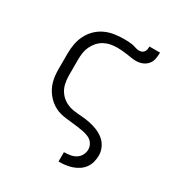

<svg xmlns="http://www.w3.org/2000/svg" viewBox="-181 -686 962 1027"><g transform="rotate(30 300.0 -173.0)"><path d="M330 215V157H331Q349 157 367.5 154Q386 151 402 141.5Q418 132 427 115Q436 98 436 80Q436 61 425.5 45Q415 29 398 21Q381 13 363 9.5Q345 6 326.5 3.5Q308 1 289.5 -1Q271 -3 253 -5Q235 -7 217 -11.5Q199 -16 182.5 -24.5Q166 -33 151.5 -45Q137 -57 125.5 -71.5Q114 -86 105.5 -102.5Q97 -119 92 -137Q87 -155 85 -173.5Q83 -192 83 -210V-310Q83 -340 88.5 -369.5Q94 -399 107.5 -425.5Q121 -452 142.5 -473Q164 -494 191 -506.5Q218 -519 247.5 -523.5Q277 -528 307 -528Q319 -528 332 -527.5Q345 -527 357 -525Q369 -523 381.5 -518.5Q394 -514 406 -514Q415 -514 423 -517.5Q431 -521 436 -528Q441 -535 442.5 -544Q444 -553 444 -561H509Q509 -542 505.5 -522.5Q502 -503 489.5 -488Q477 -473 458.5 -465.5Q440 -458 420 -458Q405 -458 390 -460.5Q375 -463 360 -465Q345 -467 329.5 -468.5Q314 -470 299 -470Q278 -470 257.5 -466Q237 -462 218.5 -452Q200 -442 186 -426Q172 -410 163 -391Q154 -372 151 -351.5Q148 -331 148 -310V-210Q148 -184 154 -159Q160 -134 175.5 -113Q191 -92 214 -79Q237 -66 262.5 -62Q288 -58 313.5 -56.5Q339 -55 364.5 -50Q390 -45 414 -35.5Q438 -26 458 -10Q478 6 489.5 30Q501 54 501 80Q501 100 495.5 120.5Q490 141 478 157.5Q466 174 448.5 185.5Q431 197 411.5 203.5Q392 210 371.5 212.5Q351 215 331 215Z"/></g></svg>

Font: Iosevka Aile Light
Style: Regular
Weight: 300
Designer: Belleve Invis
Foundry: Belleve Invis
Version: Version 27.3.5; ttfautohint (v1.8.4)